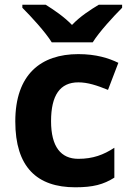

<svg xmlns="http://www.w3.org/2000/svg" viewBox="-20 -786 554 816"><path d="M200 -606H374C402 -651 463 -717 499 -753V-766H400C365 -745 320 -716 286 -680C251 -716 209 -744 174 -766H75V-753C112 -716 172 -651 200 -606ZM300 10C376 10 420 -2 466 -31V-158C420 -128 375 -111 313 -111C239 -111 197 -162 197 -271C197 -381 235 -436 313 -436C353 -436 392 -423 439 -404L483 -519C442 -539 388 -556 313 -556C154 -556 45 -470 45 -270C45 -76 137 10 300 10Z"/></svg>

Font: Noto Sans Malayalam
Style: Bold
Weight: 700
Designer: Jelle Bosma - Monotype Design Team
Foundry: Monotype Imaging Inc.
Version: Version 2.104